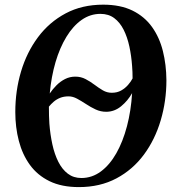

<svg xmlns="http://www.w3.org/2000/svg" viewBox="-20 -772 730 803"><path d="M310 10.5Q238 10.5 187.2 -14.2Q136.5 -39 105 -82.5Q73.5 -126 58.8 -182.8Q44 -239.5 44 -303.5Q44 -392.5 68 -473Q92 -553.5 139 -616.5Q186 -679.5 254.5 -716Q323 -752.5 411.5 -752.5Q483.5 -752.5 534 -727.8Q584.5 -703 615.8 -659.2Q647 -615.5 661.2 -558.5Q675.5 -501.5 676 -436.5Q676 -349.5 652.2 -269Q628.5 -188.5 582 -125.5Q535.5 -62.5 467 -26Q398.5 10.5 310 10.5ZM320.5 -27.5Q365 -27.5 402 -55Q439 -82.5 466.5 -131Q494 -179.5 511 -244Q528 -308.5 532.5 -382.5Q514.5 -350.5 486.5 -327.5Q458.5 -304.5 424 -304.5Q401 -304.5 380 -314.2Q359 -324 339.8 -336.8Q320.5 -349.5 302.5 -359.2Q284.5 -369 267 -369Q247 -369 231.5 -362.8Q216 -356.5 204.5 -346.5Q193 -336.5 184.5 -326Q184.5 -304.5 185 -287.8Q185.5 -271 186.5 -255Q190 -209.5 199 -168.2Q208 -127 224 -95.2Q240 -63.5 263.8 -45.5Q287.5 -27.5 320.5 -27.5ZM447.5 -384Q470 -384 486.8 -393.5Q503.5 -403 515.5 -416.8Q527.5 -430.5 534.5 -444Q534.5 -457.5 534 -470.5Q533.5 -483.5 532.5 -495.5Q529.5 -538.5 521 -577.8Q512.5 -617 497 -647.8Q481.5 -678.5 457.8 -696.2Q434 -714 400 -714Q357.5 -714 321.5 -688.8Q285.5 -663.5 257.8 -618Q230 -572.5 212.2 -512Q194.5 -451.5 188 -381Q200.5 -399.5 216.5 -415.5Q232.5 -431.5 252.2 -441.5Q272 -451.5 295 -451.5Q318.5 -451.5 338 -441.2Q357.5 -431 375 -417.8Q392.5 -404.5 410 -394.2Q427.5 -384 447.5 -384Z"/></svg>

Font: Merriweather 96pt SemiBold
Style: Italic
Weight: 600
Italic angle: -7.8°
Version: Version 2.101